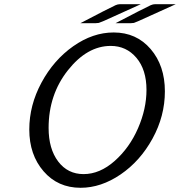

<svg xmlns="http://www.w3.org/2000/svg" viewBox="-20 -870 855 912"><path d="M119.1 -254.9Q119.1 -370.1 177 -477.5Q234.9 -585 327.9 -650.4Q420.9 -715.8 520 -715.8Q627.9 -715.8 695.6 -637Q763.2 -558.1 763.2 -436Q763.2 -318.8 704.6 -211.9Q646 -105 553 -41.5Q460 22 362.8 22Q254.9 22 187 -56.4Q119.1 -134.8 119.1 -254.9ZM210.9 -262.2Q210.9 -163.1 256.3 -103Q301.8 -43 377 -43Q454.1 -43 524.7 -105.5Q595.2 -168 635.5 -260.5Q675.8 -353 675.8 -442.9Q675.8 -539.1 627.9 -595.5Q580.1 -651.9 505.9 -651.9Q394 -651.9 302.5 -536.1Q210.9 -420.4 210.9 -262.2ZM361.8 -759.8Q408.7 -783.7 467.8 -814.9Q518.6 -840.8 529.3 -845.5Q540 -850.1 549.8 -850.1H648.9L474.1 -771L449.2 -761.2L434.1 -759.8ZM528.8 -759.8Q575.7 -783.7 634.8 -814.9Q685.5 -840.8 696.3 -845.5Q707 -850.1 716.8 -850.1H814.9L640.1 -771L616.2 -761.2L601.1 -759.8Z"/></svg>

Font: CMU Sans Serif
Style: Oblique
Weight: 500
Italic angle: -12°
Version: Version 0.7.0